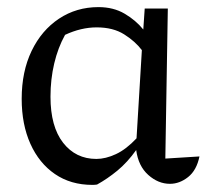

<svg xmlns="http://www.w3.org/2000/svg" viewBox="-20 -511 593 540"><path d="M253 8Q247 9 240 9Q179 9 134.5 -21.5Q90 -52 65.5 -106.5Q41 -161 41 -233Q41 -310 69 -368Q97 -426 146 -458.5Q195 -491 257 -491Q299 -491 330.5 -472.5Q362 -454 383 -428L387 -487H452L445 -65L541 -71Q533 -32 509 -13Q485 6 458 6Q425 6 397 -19Q369 -44 363 -89Q338 -54 310 -31Q282 -8 253 8ZM122 -239Q122 -155 157.5 -109.5Q193 -64 251 -64Q277 -64 306 -77.5Q335 -91 364 -122L379 -370Q360 -395 329 -414.5Q298 -434 252 -434Q208 -434 163 -413Q143 -377 132.5 -332.5Q122 -288 122 -239Z"/></svg>

Font: Piazzolla
Style: Regular
Weight: 400
Designer: Juan Pablo del Peral
Foundry: Huerta Tipografica
Version: Version 1.330